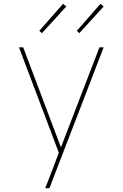

<svg xmlns="http://www.w3.org/2000/svg" viewBox="-20 -767 640 1002"><path d="M216 215Q224 195 232 174.5Q240 154 248 133L287 30L79 -520H101L298 2L499 -520H521L238 215ZM394 -594 381 -606 504 -747 521 -733ZM199 -594 185 -606 309 -747 326 -733Z"/></svg>

Font: Iosevka Thin Extended
Style: Regular
Weight: 100
Width: 7
Monospace: yes
Designer: Belleve Invis
Foundry: Belleve Invis
Version: Version 32.5.0; ttfautohint (v1.8.4)